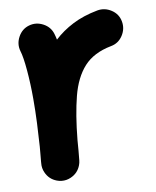

<svg xmlns="http://www.w3.org/2000/svg" viewBox="-75 -616 610 750"><g transform="rotate(-10 230.5 -241.5)"><path d="M109.4 74.2Q99.6 73.2 90.8 69.8Q61 58.6 48.3 29.3Q40.5 11.7 42.5 -7.3Q43 -10.7 43 -14.6Q44.4 -28.8 45.7 -43.7Q46.9 -58.6 48.3 -73.2Q51.3 -116.2 53.5 -164.6Q55.7 -212.9 55.7 -259.8Q55.7 -320.8 51 -374.5Q46.4 -428.2 38.6 -453.1Q30.3 -481.9 45.2 -509.5Q60.1 -537.1 88.9 -545.4Q117.7 -553.7 145.3 -539.1Q172.9 -524.4 181.2 -495.6Q184.6 -484.4 187 -472.2Q219.2 -502.4 262.2 -524.4Q305.2 -546.4 361.8 -557.1Q391.6 -562.5 417.7 -545.4Q443.8 -528.3 449.2 -498Q454.6 -468.3 437.5 -442.1Q420.4 -416 390.1 -410.6Q319.8 -397 281.7 -355Q243.7 -313 225.6 -242.4Q207.5 -171.9 197.8 -72.3Q194.8 -29.3 190.9 7.3Q189.9 17.1 186.5 25.9Q175.3 55.7 146 68.4Q128.4 76.2 109.4 74.2Z"/></g></svg>

Font: Mikhak-DS1-FD ExtraBold
Style: Regular
Weight: 800
Designer: Amin Abedi
Version: Version 3.2